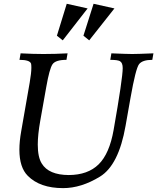

<svg xmlns="http://www.w3.org/2000/svg" viewBox="-20 -974 827 1010"><path d="M312 15.6Q189.9 15.6 126 -49.3Q82 -93.3 82 -186.5Q82 -230.5 91.8 -285.2L136.2 -539.6Q145 -590.8 145 -618.2Q145 -630.9 143.6 -638.7Q137.2 -659.2 82.5 -659.2L88.4 -693.4Q156.7 -689.9 208.5 -689.9Q269.5 -689.9 335.4 -693.4L329.6 -659.2Q272 -659.2 256.1 -635.7Q240.2 -612.3 223.6 -517.6L191.9 -339.4Q178.7 -265.6 178.7 -213.4Q178.7 -147 199.7 -113.8Q236.3 -53.7 341.8 -53.2Q442.4 -53.7 499 -109.6Q555.7 -165.5 577.6 -290Q625.5 -562.5 625.5 -615.7Q625.5 -644 610.8 -652.3Q598.6 -659.2 560.1 -659.2L565.9 -693.4Q649.9 -689.9 675.8 -689.9Q702.1 -689.9 787.1 -693.4L781.2 -659.2Q729 -659.2 711.4 -636.2Q693.8 -613.3 666.5 -459L640.6 -312.5Q604.5 -105.5 505.9 -44.9Q407.2 15.6 312 15.6ZM310.1 -761.7 279.3 -786.1 331.1 -954.1 440.9 -929.7ZM449.2 -761.7 418.9 -786.1 472.2 -954.1 582 -929.7Z"/></svg>

Font: Kelvinch
Style: Italic
Weight: 400
Italic angle: -10°
Designer: Paul James Miller
Foundry: High-Logic / Made with FontCreator
Version: Version 3.40;July 22, 2017;FontCreator 11.0.0.2388 64-bit